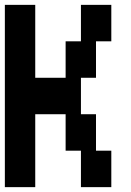

<svg xmlns="http://www.w3.org/2000/svg" viewBox="-20 -750 540 790"><path d="M0 20V-730H125V-430H250V-580H313V-730H438V-580H375V-430H313V-280H375V-130H438V20H313V-130H250V-280H125V20Z"/></svg>

Font: 2P VHS
Style: Regular
Weight: 400
Designer: CodeMan38
Foundry: CodeMan38
Version: Version 3.000